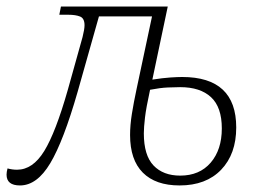

<svg xmlns="http://www.w3.org/2000/svg" viewBox="-64 -556 796 586"><path d="M-3 10Q-44 10 -44 -23Q-44 -31 -41 -42Q-27 -38 -12 -38Q36 -38 71 -95Q106 -152 143 -282L188 -443Q194 -467 194 -479Q194 -500 180.5 -505.5Q167 -511 144 -511H117L122 -536H448L401 -313Q433 -318 455.5 -319.5Q478 -321 492 -321Q657 -321 657 -167Q657 -86 611 -38Q565 10 484 10Q411 10 372 -29Q333 -68 333 -144Q333 -174 338.5 -208.5Q344 -243 353 -285L400 -506H238L173 -276Q130 -126 89.5 -58Q49 10 -3 10ZM486 -20Q545 -20 579 -59.5Q613 -99 613 -164Q613 -229 580 -259.5Q547 -290 486 -290Q471 -290 448 -289Q425 -288 394 -282Q382 -227 378.5 -197Q375 -167 375 -149Q375 -82 404.5 -51Q434 -20 486 -20Z"/></svg>

Font: Noto Serif SemiCondensed ExtraLight
Style: Italic
Weight: 200
Width: 4
Italic angle: -12°
Designer: Monotype Design Team
Foundry: Monotype Imaging Inc.
Version: Version 2.013